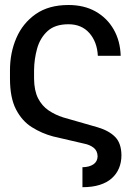

<svg xmlns="http://www.w3.org/2000/svg" viewBox="-20 -573 533 779"><path d="M314.5 186.5V105.5Q342.3 105 358.9 93.8Q375.5 82.5 376 61.5Q375.5 38.6 359.9 26.4Q344.2 14.2 321.3 9.8L195.3 -19.5Q149.4 -31.7 109.4 -56.9Q69.3 -82 44.9 -129.2Q20.5 -176.3 20.5 -253.9V-288.1Q20.5 -358.9 46.4 -418.9Q72.3 -479 125 -515.9Q177.7 -552.7 257.8 -552.7Q321.3 -552.7 367.9 -526.4Q414.6 -500 441.2 -453.6Q467.8 -407.2 469.7 -346.7H377Q374 -403.3 342.5 -439Q311 -474.6 257.8 -474.6Q203.1 -474.6 172.9 -446.8Q142.6 -418.9 130.6 -376Q118.7 -333 118.2 -288.1V-253.9Q118.7 -205.1 134.5 -174.1Q150.4 -143.1 177.2 -125Q204.1 -106.9 236.3 -96.7L376 -56.6Q421.9 -43 447 -17.6Q472.2 7.8 472.7 56.6Q472.7 85.4 462.9 109.1Q453.1 132.8 433.8 150.1Q414.6 167.5 384.8 177Q355 186.5 314.5 186.5Z"/></svg>

Font: Inter Tight
Style: Regular
Weight: 400
Designer: Rasmus Andersson
Foundry: rsms
Version: Version 3.002